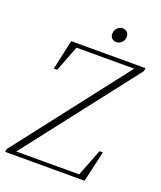

<svg xmlns="http://www.w3.org/2000/svg" viewBox="-151 -927 855 1022"><g transform="rotate(20 276.0 -416.0)"><path d="M2 0 5 -17 508 -666 499 -642 500 -651H332H148L174 -663L113 -505H94L131 -674H552L549 -656L47 -9L55 -30L54 -22H243H434L409 -11L473 -175H492L452 0ZM358 -751Q343 -751 333 -760Q323 -769 323 -786Q323 -807 336.5 -819.5Q350 -832 365 -832Q380 -832 390.5 -823Q401 -814 401 -797Q401 -776 387.5 -763.5Q374 -751 358 -751Z"/></g></svg>

Font: Source Serif 4 48pt Light
Style: Italic
Weight: 300
Italic angle: -12°
Designer: Frank Grießhammer
Foundry: Adobe Systems Incorporated
Version: Version 4.004;hotconv 1.0.116;makeotfexe 2.5.65601